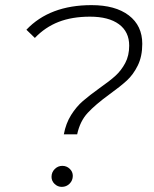

<svg xmlns="http://www.w3.org/2000/svg" viewBox="-20 -725 602 749"><path d="M368 -381Q408 -409 430.5 -429.5Q453 -450 468.5 -479Q484 -508 484 -547Q484 -601 444 -630.5Q404 -660 331 -660Q261 -660 208.5 -639.5Q156 -619 116 -577L83 -609Q174 -705 337 -705Q430 -705 482.5 -665Q535 -625 535 -554Q535 -505 517.5 -469.5Q500 -434 475 -411Q450 -388 407 -357Q352 -317 322 -284.5Q292 -252 281 -201H229Q237 -244 257.5 -276.5Q278 -309 303.5 -331Q329 -353 368 -381ZM181 -35Q181 -53 193.5 -65.5Q206 -78 223 -78Q240 -78 252 -66.5Q264 -55 264 -39Q264 -21 251.5 -8.5Q239 4 221 4Q205 4 193 -7.5Q181 -19 181 -35Z"/></svg>

Font: Idrija
Style: Italic
Weight: 300
Italic angle: -11.3°
Designer: Julieta Ulanovsky
Foundry: Julieta Ulanovsky
Version: Version 7.200